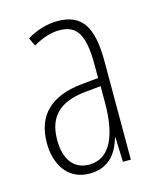

<svg xmlns="http://www.w3.org/2000/svg" viewBox="-89 -603 554 677"><g transform="rotate(-15 188.0 -264.5)"><path d="M184 -539C147 -539 106 -527 72 -506L86 -476C123 -498 156 -506 182 -506C245 -506 271 -468 271 -356V-308L210 -302C100 -291 37 -238 37 -133C37 -59 73 10 156 10C228 10 259 -38 274 -89H276L279 0H308V-359C308 -487 272 -539 184 -539ZM212 -272 272 -278V-218C272 -100 240 -21 162 -21C108 -21 75 -61 75 -134C75 -218 119 -262 212 -272Z"/></g></svg>

Font: Noto Sans Ethiopic ExtraCondensed ExtraLight
Style: Regular
Weight: 200
Width: 2
Designer: Monotype Design Team
Foundry: Monotype Imaging Inc.
Version: Version 2.102